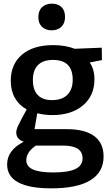

<svg xmlns="http://www.w3.org/2000/svg" viewBox="-20 -790 609 1051"><path d="M345 -83Q445 -83 496 -45Q547 -7 547 67Q547 152 475 196.5Q403 241 261 241Q19 241 19 110Q19 32 110 -14Q69 -28 69 -65Q69 -80 79.5 -102.5Q90 -125 126 -191Q84 -214 61.5 -254Q39 -294 39 -348Q39 -439 100.5 -491Q162 -543 271 -543Q338 -543 389 -523L537 -529L538 -461L471 -448Q497 -411 497 -356Q497 -266 434 -213Q371 -160 266 -160Q226 -160 184 -170L169 -83ZM160 -352Q160 -298 186.5 -270Q213 -242 265 -242Q319 -242 348.5 -271Q378 -300 378 -354Q378 -462 270 -462Q216 -462 188 -434Q160 -406 160 -352ZM432 77Q432 7 326 7H176Q124 43 124 87Q124 121 160 137.5Q196 154 271 154Q354 154 393 135Q432 116 432 77ZM190 -696Q190 -732 210.5 -751Q231 -770 264 -770Q297 -770 316.5 -751.5Q336 -733 336 -697Q336 -662 315.5 -643Q295 -624 263 -624Q230 -624 210 -643Q190 -662 190 -696Z"/></svg>

Font: Bitter Pro SemiBold
Style: Regular
Weight: 600
Designer: Sol Matas, and Bitter project Authors
Foundry: Sol Matas
Version: Version 1.010